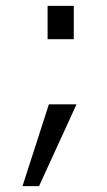

<svg xmlns="http://www.w3.org/2000/svg" viewBox="-20 -486 366 658"><path d="M143.1 -351.6V-465.8H232.9V-351.6ZM57.1 151.9 147.5 -128.4H242.2L113.8 151.9Z"/></svg>

Font: HK Grotesk Medium Legacy
Style: Regular
Weight: 500
Designer: Alfredo Marco Pradil
Foundry: Hanken Design Co.
Version: Version 2.022;PS 002.022;hotconv 1.0.88;makeotf.lib2.5.64775